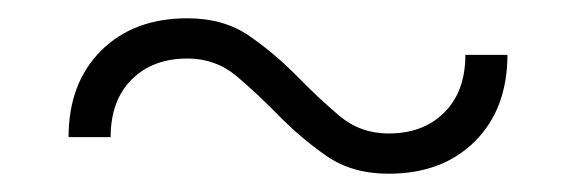

<svg xmlns="http://www.w3.org/2000/svg" viewBox="-20 -465 630 210"><path d="M405 -275Q365 -275 337 -294.5Q309 -314 285.5 -338Q262 -362 239 -381.5Q216 -401 185 -401Q147 -401 124 -378Q101 -355 101 -315H55Q55 -374 90.5 -409.5Q126 -445 185 -445Q225 -445 253 -425.5Q281 -406 304.5 -382Q328 -358 351 -338.5Q374 -319 405 -319Q443 -319 466 -342Q489 -365 489 -405H535Q535 -346 499.5 -310.5Q464 -275 405 -275Z"/></svg>

Font: Retni Sans Light
Style: Regular
Weight: 300
Designer: Vitaly Kuzmin
Foundry: ParaType Ltd.
Version: Version 1.00;March 2, 2019;FontCreator 11.5.0.2425 64-bit; t